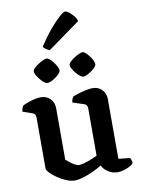

<svg xmlns="http://www.w3.org/2000/svg" viewBox="-102 -1028 810 1101"><g transform="rotate(-10 302.5 -478.0)"><path d="M245 4Q220 4 193 -7.5Q166 -19 142 -35.5Q118 -52 103.5 -68Q89 -84 89 -93V-391Q89 -400 85 -407Q81 -414 72 -417L15 -437Q17 -451 20 -459Q23 -467 28 -472Q45 -481 77 -490.5Q109 -500 133 -500Q166 -500 187.5 -478Q209 -456 209 -423V-123Q218 -115 231 -105Q244 -95 258 -87Q272 -79 281 -79Q292 -79 311 -84Q330 -89 351.5 -97.5Q373 -106 390 -115V-391Q390 -399 386 -406.5Q382 -414 373 -417L306 -439Q307 -451 311 -460Q315 -469 318 -472Q329 -477 350 -483.5Q371 -490 394.5 -495Q418 -500 434 -500Q467 -500 488.5 -478Q510 -456 510 -423V-75L577 -68Q580 -64 583 -55.5Q586 -47 586 -36Q580 -28 564 -19.5Q548 -11 529 -5.5Q510 0 495 0Q464 0 439 -16Q414 -32 403 -55Q383 -42 354 -28.5Q325 -15 295 -5.5Q265 4 245 4ZM394 -574Q386 -574 375 -583Q364 -592 353 -605Q342 -618 335 -631.5Q328 -645 328 -652Q328 -661 338 -671Q348 -681 362.5 -690.5Q377 -700 391 -706.5Q405 -713 413 -713Q421 -713 431 -704Q441 -695 451.5 -681.5Q462 -668 468 -654.5Q474 -641 474 -633Q474 -623 459 -609Q444 -595 425 -584.5Q406 -574 394 -574ZM185 -574Q177 -574 166 -582.5Q155 -591 144.5 -604.5Q134 -618 126.5 -631Q119 -644 119 -652Q119 -661 129 -671Q139 -681 153.5 -690.5Q168 -700 182 -706.5Q196 -713 204 -713Q212 -713 222.5 -704Q233 -695 243 -681.5Q253 -668 259.5 -655Q266 -642 266 -633Q266 -623 251 -609Q236 -595 217 -584.5Q198 -574 185 -574ZM231 -757Q220 -761 209.5 -768.5Q199 -776 194 -783Q228 -835 261 -874.5Q294 -914 319.5 -937Q345 -960 355 -960Q364 -960 377.5 -949.5Q391 -939 403.5 -924Q416 -909 420 -893Z"/></g></svg>

Font: Texturina Medium 12pt SemiBold
Style: Regular
Weight: 600
Version: Version 1.002